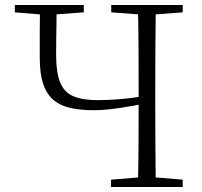

<svg xmlns="http://www.w3.org/2000/svg" viewBox="-20 -743 801 763"><path d="M160 -684 39 -694V-723H313V-694L178 -684ZM352 -305Q302 -305 262 -313.5Q222 -322 194.5 -344Q167 -366 152.5 -407Q138 -448 138 -513Q138 -566 138 -618.5Q138 -671 139 -723H205Q205 -692 204.5 -658Q204 -624 203.5 -590.5Q203 -557 203 -527Q203 -455 219 -415.5Q235 -376 271.5 -360.5Q308 -345 368 -345Q408 -345 457 -349Q506 -353 564 -363V-333Q509 -322 452.5 -313.5Q396 -305 352 -305ZM421 0V-29L556 -40H574L706 -29V0ZM528 0Q530 -83 530.5 -167Q531 -251 531 -342V-390Q531 -474 530.5 -557.5Q530 -641 528 -723H599Q598 -641 597.5 -557.5Q597 -474 597 -390V-333Q597 -249 597.5 -166Q598 -83 599 0ZM556 -684 422 -694V-723H706V-694L574 -684Z"/></svg>

Font: Noto Serif HK
Style: Regular
Weight: 200
Designer: Ryoko NISHIZUKA 西塚涼子 (kana & ideographs); Frank Grießhammer (Latin, Greek & Cyrillic); Wenlong ZHANG 张文龙 (bopomofo); San
Foundry: Adobe
Version: Version 2.001;hotconv 1.1.0;makeotfexe 2.6.0